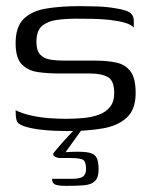

<svg xmlns="http://www.w3.org/2000/svg" viewBox="-20 -424 490 627"><path d="M200 4Q183 4 157.5 3Q132 2 105.5 -1.5Q79 -5 58 -12Q48 -16 42 -20Q36 -24 33.5 -34Q31 -44 31 -64Q53 -53 83 -46.5Q113 -40 143 -38Q173 -36 193 -36Q223 -36 251.5 -38.5Q280 -41 303 -49.5Q326 -58 339.5 -75Q353 -92 353 -120Q353 -161 332 -172.5Q311 -184 275 -184H174Q137 -184 104.5 -188.5Q72 -193 51.5 -213.5Q31 -234 31 -283Q31 -336 57 -362Q83 -388 130.5 -396Q178 -404 241 -404Q264 -404 296 -403Q328 -402 357 -397Q377 -394 390.5 -389.5Q404 -385 410.5 -377Q417 -369 417 -354V-334Q408 -344 387 -350Q366 -356 338.5 -359Q311 -362 282 -362.5Q253 -363 228 -363Q196 -363 166 -359Q136 -355 117.5 -339.5Q99 -324 99 -287Q99 -259 111 -246Q123 -233 143.5 -229.5Q164 -226 190 -226H293Q331 -226 360.5 -219.5Q390 -213 406.5 -190.5Q423 -168 423 -120Q423 -67 394 -40Q365 -13 314.5 -4.5Q264 4 200 4ZM198 183Q170 183 160 178.5Q150 174 150 160Q154 160 170.5 160Q187 160 212 160Q241 160 251 152.5Q261 145 261 128Q261 105 252 98.5Q243 92 209 92H175Q170 92 164.5 90Q159 88 156 85Q153 82 154 77Q157 73 166 62Q175 51 186.5 38.5Q198 26 208.5 14.5Q219 3 224 -2H248L194 73Q239 70 262.5 73Q286 76 294 88.5Q302 101 302 129Q302 156 290 167.5Q278 179 254.5 181Q231 183 198 183Z"/></svg>

Font: Genos Thin
Style: Regular
Weight: 400
Version: Version 1.010